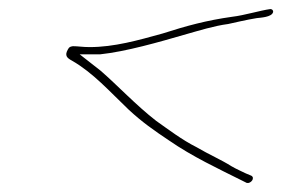

<svg xmlns="http://www.w3.org/2000/svg" viewBox="-20 -434 623 424"><path d="M130 -325C122 -311 128 -306 139 -300C186 -273 222 -232 264 -192C293 -165 320 -146 353 -124C405 -88 463 -61 513 -36L525 -30C534 -28 544 -41 535 -46L523 -51C515 -55 503 -60 491 -67C469 -81 441 -93 414 -109C382 -125 352 -148 325 -167C281 -201 238 -247 202 -278L156 -314H201C258 -320 331 -341 393 -359C418 -366 453 -377 484 -381C489 -382 527 -391 547 -394C555 -395 580 -396 583 -407C584 -411 581 -414 577 -414C555 -411 519 -400 493 -397C436 -389 392 -377 339 -360C285 -345 232 -330 178 -330C162 -330 153 -332 141 -332C136 -331 133 -331 130 -325Z"/></svg>

Font: Stray Cat
Style: ExLtExtObl
Weight: 200
Version: Version 1.0